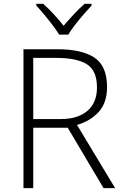

<svg xmlns="http://www.w3.org/2000/svg" viewBox="-20 -967 634 987"><path d="M273.9 -713.9Q400.9 -713.9 465.6 -670.7Q530.3 -627.4 530.3 -519.5Q530.3 -438 486.8 -391.1Q443.4 -344.2 376 -324.7L571.8 0H512.2L328.1 -310.5H150.9V0H100.6V-713.9ZM269 -669.4H150.9V-355H293Q379.9 -355 429.2 -397Q478.5 -439 478.5 -517.6Q478.5 -604 426.8 -636.7Q375 -669.4 269 -669.4ZM283.7 -789.1Q271.5 -810.1 250.7 -837.4Q230 -864.7 207.5 -891.6Q185.1 -918.5 166.5 -938.5V-947.3H202.1Q229.5 -923.3 257.3 -892.8Q285.2 -862.3 307.1 -834.5Q330.6 -862.3 358.9 -892.8Q387.2 -923.3 414.6 -947.3H450.7V-938.5Q432.1 -918.5 408.7 -891.6Q385.3 -864.7 364.3 -837.4Q343.3 -810.1 331.1 -789.1Z"/></svg>

Font: Open Sans Light
Style: Regular
Weight: 300
Designer: Monotype Design Team
Foundry: Monotype Imaging Inc.
Version: Version 3.000; ttfautohint (v1.8.4)